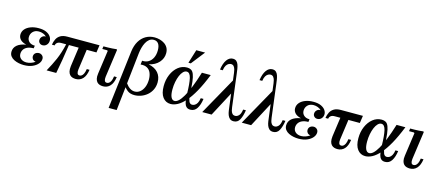

<svg xmlns="http://www.w3.org/2000/svg" viewBox="-62 -1433 5418 2375"><g transform="rotate(15 2646.5 -245.0)"><path d="M321 -338Q321 -366 341 -385Q361 -404 388 -401Q372 -419 345 -429.5Q318 -440 290 -440Q242 -440 214 -411.5Q186 -383 186 -341Q186 -305 212 -281Q238 -257 285 -257L280 -222Q231 -222 199.5 -207Q168 -192 153 -167.5Q138 -143 138 -114Q138 -76 165.5 -53Q193 -30 237 -30Q264 -30 293.5 -40Q323 -50 347 -68Q321 -71 308 -87Q295 -103 295 -121Q295 -150 314 -166Q333 -182 360 -182Q383 -182 401 -166Q419 -150 419 -124Q419 -90 393.5 -59.5Q368 -29 322.5 -9.5Q277 10 213 10Q182 10 149.5 3.5Q117 -3 88.5 -17Q60 -31 42.5 -54Q25 -77 25 -110Q25 -161 64 -195Q103 -229 179 -242Q125 -255 101 -282Q77 -309 77 -343Q77 -383 102.5 -413.5Q128 -444 173.5 -461.5Q219 -479 277 -479Q336 -479 373.5 -462Q411 -445 429.5 -419Q448 -393 448 -365Q448 -332 427 -309.5Q406 -287 375 -287Q352 -287 336.5 -302Q321 -317 321 -338Z M1043 -374H592Q559 -374 541.5 -360Q524 -346 521 -324H486Q492 -364 508.5 -397Q525 -430 558 -449.5Q591 -469 644 -469H1057ZM921 -392 882 -113Q878 -80 885.5 -62Q893 -44 915 -44Q927 -44 940 -52.5Q953 -61 964 -82.5Q975 -104 981 -144H1016Q1005 -66 969.5 -28Q934 10 879 10Q858 10 838 4Q818 -2 803.5 -17.5Q789 -33 782.5 -59.5Q776 -86 781 -128L818 -392ZM656 -377H691Q675 -264 659.5 -174Q644 -84 628 0H505Q530 -46 551.5 -88Q573 -130 591.5 -173Q610 -216 626 -266Q642 -316 656 -377Z M1330 -144H1365Q1354 -66 1318.5 -28Q1283 10 1229 10Q1208 10 1187.5 4Q1167 -2 1152.5 -17.5Q1138 -33 1131.5 -59.5Q1125 -86 1131 -128L1173 -427L1165 -434H1102L1107 -469Q1133 -469 1162.5 -469.5Q1192 -470 1221 -472Q1250 -474 1275 -477L1281 -469L1231 -113Q1227 -80 1234.5 -62Q1242 -44 1264 -44Q1277 -44 1290 -52.5Q1303 -61 1314 -82.5Q1325 -104 1330 -144Z M1705 -399Q1787 -382 1829 -333Q1871 -284 1870 -210Q1869 -157 1848 -115Q1827 -73 1792.5 -44Q1758 -15 1716 0Q1674 15 1632 15Q1577 15 1543 -11Q1509 -37 1480 -82L1506 -105Q1560 -29 1623 -29Q1661 -29 1691 -52.5Q1721 -76 1738.5 -118Q1756 -160 1757 -215Q1757 -264 1742 -301Q1727 -338 1694 -357Q1661 -376 1609 -371L1615 -421Q1660 -417 1695 -437.5Q1730 -458 1750 -499Q1770 -540 1770 -595Q1770 -651 1749 -679.5Q1728 -708 1689 -708Q1656 -708 1632 -689Q1608 -670 1591.5 -639Q1575 -608 1565.5 -571.5Q1556 -535 1552 -500L1469 250H1366L1456 -499Q1466 -575 1498 -629Q1530 -683 1580 -711.5Q1630 -740 1692 -740Q1726 -740 1759 -731Q1792 -722 1819.5 -703.5Q1847 -685 1863 -656Q1879 -627 1879 -587Q1879 -521 1833 -469Q1787 -417 1705 -399Z M2092 5Q2030 5 1992 -44.5Q1954 -94 1954 -188Q1954 -270 1983 -337Q2012 -404 2062 -444Q2112 -484 2176 -484Q2206 -484 2227.5 -471.5Q2249 -459 2262.5 -425.5Q2276 -392 2283.5 -330.5Q2291 -269 2293 -171H2258Q2256 -301 2240.5 -367.5Q2225 -434 2184 -434Q2160 -434 2139 -412.5Q2118 -391 2102.5 -354.5Q2087 -318 2078 -271.5Q2069 -225 2069 -175Q2069 -110 2085 -77Q2101 -44 2130 -44Q2155 -44 2182 -69Q2209 -94 2239 -145.5Q2269 -197 2301.5 -277.5Q2334 -358 2368 -469H2481Q2429 -338 2378 -247Q2327 -156 2277.5 -100.5Q2228 -45 2181.5 -20Q2135 5 2092 5ZM2347 10Q2313 10 2295 -8.5Q2277 -27 2270.5 -55Q2264 -83 2262 -114.5Q2260 -146 2258 -171H2293Q2299 -115 2311.5 -85Q2324 -55 2353 -55Q2369 -55 2386 -64.5Q2403 -74 2416.5 -97Q2430 -120 2436 -161H2471Q2461 -85 2431 -37.5Q2401 10 2347 10ZM2342 -720 2205 -545H2175L2229 -720Z M2979 -161H3014Q3003 -85 2977.5 -37.5Q2952 10 2900 10Q2870 10 2852 -6Q2834 -22 2824.5 -47Q2815 -72 2811 -101Q2807 -130 2804 -155L2752 -571Q2750 -588 2744.5 -610.5Q2739 -633 2726 -649.5Q2713 -666 2688 -666Q2675 -666 2658.5 -657.5Q2642 -649 2628.5 -627.5Q2615 -606 2609 -565H2574Q2586 -648 2618 -692Q2650 -736 2695 -736Q2724 -736 2741 -720.5Q2758 -705 2766.5 -680Q2775 -655 2779.5 -626Q2784 -597 2787 -571L2839 -155Q2841 -136 2846.5 -113.5Q2852 -91 2865 -75.5Q2878 -60 2903 -60Q2927 -60 2949 -82Q2971 -104 2979 -161ZM2773 -492 2800 -344 2618 0H2498Z M3485 -161H3520Q3509 -85 3483.5 -37.5Q3458 10 3406 10Q3376 10 3358 -6Q3340 -22 3330.5 -47Q3321 -72 3317 -101Q3313 -130 3310 -155L3258 -571Q3256 -588 3250.5 -610.5Q3245 -633 3232 -649.5Q3219 -666 3194 -666Q3181 -666 3164.5 -657.5Q3148 -649 3134.5 -627.5Q3121 -606 3115 -565H3080Q3092 -648 3124 -692Q3156 -736 3201 -736Q3230 -736 3247 -720.5Q3264 -705 3272.5 -680Q3281 -655 3285.5 -626Q3290 -597 3293 -571L3345 -155Q3347 -136 3352.5 -113.5Q3358 -91 3371 -75.5Q3384 -60 3409 -60Q3433 -60 3455 -82Q3477 -104 3485 -161ZM3279 -492 3306 -344 3124 0H3004Z M3839 -338Q3839 -366 3859 -385Q3879 -404 3906 -401Q3890 -419 3863 -429.5Q3836 -440 3808 -440Q3760 -440 3732 -411.5Q3704 -383 3704 -341Q3704 -305 3730 -281Q3756 -257 3803 -257L3798 -222Q3749 -222 3717.5 -207Q3686 -192 3671 -167.5Q3656 -143 3656 -114Q3656 -76 3683.5 -53Q3711 -30 3755 -30Q3782 -30 3811.5 -40Q3841 -50 3865 -68Q3839 -71 3826 -87Q3813 -103 3813 -121Q3813 -150 3832 -166Q3851 -182 3878 -182Q3901 -182 3919 -166Q3937 -150 3937 -124Q3937 -90 3911.5 -59.5Q3886 -29 3840.5 -9.5Q3795 10 3731 10Q3700 10 3667.5 3.5Q3635 -3 3606.5 -17Q3578 -31 3560.5 -54Q3543 -77 3543 -110Q3543 -161 3582 -195Q3621 -229 3697 -242Q3643 -255 3619 -282Q3595 -309 3595 -343Q3595 -383 3620.5 -413.5Q3646 -444 3691.5 -461.5Q3737 -479 3795 -479Q3854 -479 3891.5 -462Q3929 -445 3947.5 -419Q3966 -393 3966 -365Q3966 -332 3945 -309.5Q3924 -287 3893 -287Q3870 -287 3854.5 -302Q3839 -317 3839 -338Z M4416 -374H4095Q4062 -374 4044.5 -360Q4027 -346 4024 -324H3989Q3995 -364 4011.5 -397Q4028 -430 4061 -449.5Q4094 -469 4148 -469H4430ZM4272 -392 4233 -113Q4229 -80 4236.5 -62Q4244 -44 4266 -44Q4279 -44 4291.5 -52.5Q4304 -61 4315 -82.5Q4326 -104 4331 -144H4366Q4356 -66 4320.5 -28Q4285 10 4230 10Q4209 10 4189.5 4Q4170 -2 4155 -17.5Q4140 -33 4133.5 -59.5Q4127 -86 4132 -128L4169 -392Z M4585 5Q4523 5 4485 -44.5Q4447 -94 4447 -188Q4447 -270 4476 -337Q4505 -404 4555 -444Q4605 -484 4669 -484Q4699 -484 4720.5 -471.5Q4742 -459 4755.5 -425.5Q4769 -392 4776.5 -330.5Q4784 -269 4786 -171H4751Q4749 -301 4733.5 -367.5Q4718 -434 4677 -434Q4653 -434 4632 -412.5Q4611 -391 4595.5 -354.5Q4580 -318 4571 -271.5Q4562 -225 4562 -175Q4562 -110 4578 -77Q4594 -44 4623 -44Q4648 -44 4675 -69Q4702 -94 4732 -145.5Q4762 -197 4794.5 -277.5Q4827 -358 4861 -469H4974Q4922 -338 4871 -247Q4820 -156 4770.5 -100.5Q4721 -45 4674.5 -20Q4628 5 4585 5ZM4840 10Q4806 10 4788 -8.5Q4770 -27 4763.5 -55Q4757 -83 4755 -114.5Q4753 -146 4751 -171H4786Q4792 -115 4804.5 -85Q4817 -55 4846 -55Q4862 -55 4879 -64.5Q4896 -74 4909.5 -97Q4923 -120 4929 -161H4964Q4954 -85 4924 -37.5Q4894 10 4840 10Z M5258 -144H5293Q5282 -66 5246.5 -28Q5211 10 5157 10Q5136 10 5115.5 4Q5095 -2 5080.5 -17.5Q5066 -33 5059.5 -59.5Q5053 -86 5059 -128L5101 -427L5093 -434H5030L5035 -469Q5061 -469 5090.5 -469.5Q5120 -470 5149 -472Q5178 -474 5203 -477L5209 -469L5159 -113Q5155 -80 5162.5 -62Q5170 -44 5192 -44Q5205 -44 5218 -52.5Q5231 -61 5242 -82.5Q5253 -104 5258 -144Z"/></g></svg>

Font: Brygada 1918 SemiBold
Style: Italic
Weight: 600
Italic angle: -8°
Designer: Mateusz Machalski | Borys Kosmynka | Przemek Hoffer
Foundry: NIEPODLEGLA 2018
Version: Version 3.006